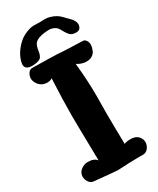

<svg xmlns="http://www.w3.org/2000/svg" viewBox="-234 -1001 875 1063"><g transform="rotate(-30 203.0 -469.5)"><path d="M366.2 -781.2Q338.9 -781.2 325.7 -796.4Q312.5 -811.5 301.8 -833Q291 -854.5 274.4 -862.3Q257.8 -870.1 240.2 -870.1Q233.4 -870.1 213.9 -868.2Q170.9 -863.3 152.3 -845.7Q138.7 -833 133.8 -795.9Q128.9 -758.8 108.4 -751Q87.9 -743.2 64.5 -743.2Q18.6 -743.2 18.6 -776.4Q18.6 -780.3 20.5 -790Q33.2 -844.7 83 -890.6Q110.4 -916 154.3 -928.7Q168.9 -932.6 183.6 -932.6Q188.5 -932.6 199.7 -932.1Q210.9 -931.6 217.8 -931.6Q224.6 -931.6 235.8 -932.1Q247.1 -932.6 252 -932.6Q269.5 -932.6 284.2 -927.7Q322.3 -917 345.7 -891.6Q350.6 -885.7 363.3 -873.5Q376 -861.3 381.8 -854.5Q387.7 -847.7 393.6 -836.9Q399.4 -826.2 399.4 -816.4Q399.4 -806.6 395.5 -797.9Q388.7 -781.2 366.2 -781.2ZM374 -722.7Q386.7 -722.7 394.5 -710.4Q402.3 -698.2 402.3 -684.6Q402.3 -678.7 401.4 -672.9Q400.4 -667 398.9 -662.6Q397.5 -658.2 396 -654.3Q394.5 -650.4 393.6 -648.4L392.6 -645.5Q392.6 -644.5 390.6 -640.6Q372.1 -613.3 336.9 -613.3Q318.4 -613.3 300.3 -620.1Q282.2 -627 276.4 -632.8Q288.1 -519.5 288.1 -421.9Q288.1 -407.2 287.6 -368.2Q287.1 -329.1 287.1 -303.7Q287.1 -234.4 290 -113.3Q303.7 -120.1 330.1 -120.1Q369.1 -120.1 385.7 -93.8Q394.5 -79.1 394.5 -64.5Q394.5 -46.9 383.3 -30.3Q372.1 -13.7 353.5 -10.7Q296.9 -10.7 259.8 -9.3Q222.7 -7.8 207 -6.8Q191.4 -5.9 184.6 -5.9Q169.9 -5.9 34.2 -19.5Q17.6 -22.5 7.3 -38.6Q-2.9 -54.7 -2.9 -72.3Q-2.9 -96.7 17.6 -112.8Q38.1 -128.9 61.5 -128.9Q102.5 -128.9 119.1 -106.4Q114.3 -343.8 114.3 -397.5Q114.3 -487.3 121.1 -630.9Q111.3 -621.1 89.8 -621.1Q54.7 -621.1 34.2 -648.4Q20.5 -667 20.5 -686.5Q20.5 -702.1 30.3 -717.8Q40 -733.4 56.6 -733.4Q128.9 -732.4 166.5 -731.4Q204.1 -730.5 213.4 -730Q222.7 -729.5 229 -729Q235.4 -728.5 240.7 -728Q246.1 -727.5 279.8 -726.1Q313.5 -724.6 374 -722.7Z"/></g></svg>

Font: Essays1743
Style: Bold
Weight: 700
Designer: Based on the typeface in a 1743 English translation of the essays of Montaigne.  PostScript/TrueType font designed by Jo
Version: Version 002.100